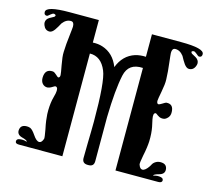

<svg xmlns="http://www.w3.org/2000/svg" viewBox="-103 -831 1064 964"><g transform="rotate(15 429.5 -349.5)"><path d="M829 -661C839 -661 844 -666 844 -677C844 -698 804 -708 723 -708H572V-591C552 -592 534 -590 517 -585C477 -572 449 -544 432 -500C415 -544 387 -572 347 -585C332 -590 315 -592 296 -591V-708H144C63 -708 23 -698 23 -677C23 -666 28 -661 38 -661C45 -661 61 -683 72 -680C81 -678 83 -673 76 -666L54 -654C42 -647 36 -637 36 -626C36 -622 37 -617 39 -612C45 -596 56 -588 71 -588C90 -588 104 -616 119 -643C132 -660 147 -668 164 -667C174 -666 179 -658 179 -642C179 -637 177 -621 174 -593C170 -563 168 -535 167 -508C166 -491 169 -469 174 -441C179 -414 182 -397 182 -391C182 -382 179 -378 174 -377C167 -377 153 -398 140 -399C113 -401 99 -387 98 -357C97 -330 113 -314 133 -314C142 -315 150 -318 159 -324C166 -329 171 -331 174 -330C183 -328 186 -317 182 -296L173 -259C169 -238 167 -213 168 -185C169 -166 172 -140 179 -108C184 -81 186 -66 185 -61C180 -46 173 -39 165 -39C155 -39 144 -48 132 -66C121 -82 112 -92 103 -96C97 -98 91 -99 86 -99C65 -99 54 -91 51 -74C48 -56 57 -44 76 -39C95 -34 105 -29 104 -24L93 -27C86 -28 79 -29 73 -28C56 -27 49 -20 52 -8C53 -3 60 0 71 0H296V-534C335 -535 364 -513 382 -469C397 -434 404 -347 404 -209C404 -176 403 -138 402 -93C401 -48 401 -24 401 -19C401 0 411 9 430 9H434C453 9 462 0 462 -19C462 -183 462 -260 462 -249C464 -344 471 -418 482 -469C492 -515 522 -536 572 -533V0H794C807 0 813 -4 814 -12C814 -22 807 -27 793 -28C787 -29 780 -28 773 -27L761 -24C761 -29 771 -34 790 -39C809 -44 818 -56 815 -74C812 -91 801 -99 780 -99C774 -99 768 -98 763 -96C754 -92 747 -87 742 -80L734 -66C722 -48 711 -39 701 -39C692 -39 686 -46 681 -61C680 -66 682 -81 687 -108C694 -140 697 -166 698 -185C699 -213 697 -238 693 -259L685 -296C681 -317 683 -328 692 -330C699 -331 709 -314 729 -313C739 -312 748 -315 755 -322C765 -330 770 -342 769 -357C768 -384 756 -397 731 -395C723 -394 702 -376 693 -377C688 -378 685 -384 685 -393C685 -399 688 -415 693 -442C698 -469 701 -491 700 -508C699 -535 697 -563 693 -593C690 -621 688 -637 688 -642C688 -658 693 -666 703 -667C720 -668 735 -660 748 -643C763 -616 777 -588 796 -588C811 -588 822 -596 828 -612C830 -617 831 -622 831 -626C831 -637 825 -647 813 -654L791 -666C784 -673 785 -678 795 -680C806 -683 821 -661 829 -661Z"/></g></svg>

Font: GFS Eustace
Style: Regular
Weight: 400
Designer: George Matthiopoulos
Foundry: George Matthiopoulos
Version: Version 1.0